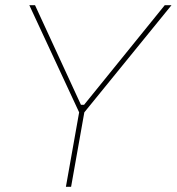

<svg xmlns="http://www.w3.org/2000/svg" viewBox="-20 -720 681 740"><path d="M285 -287 93 -700H115L292 -316H304L615 -700H641L305 -287L254 0H234Z"/></svg>

Font: Fixel Italic Variable 20240409 Display Thin
Style: Italic
Weight: 100
Italic angle: -10°
Designer: AlfaBravo + MacPaw
Foundry: Kyrylo Tkachov, Marchela Mozhyna, Serhii Makarenko, Maria Weinstein, Zakhar Kryvoshyya
Version: Version 1.211;Glyphs 3.2 (3225)